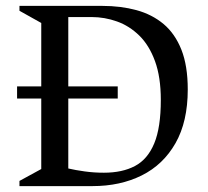

<svg xmlns="http://www.w3.org/2000/svg" viewBox="-20 -632 706 652"><path d="M38 -297.4V-338.6H379.8V-297.4ZM46.1 0V-17.6L120.1 -58V-554L46.1 -595.4V-612H327.4Q390 -612 443.2 -597.6Q496.4 -583.1 535.5 -550.4Q574.5 -517.6 596.1 -463Q617.6 -408.4 617.6 -328Q617.6 -219 576 -145.8Q534.3 -72.6 461.3 -36.3Q388.3 0 294 0ZM211.9 -59.9Q236.2 -54.2 267.5 -49.9Q298.9 -45.5 332.9 -45.5Q395.1 -45.5 438.2 -68.2Q481.3 -90.9 503.7 -144.9Q526.1 -198.8 526.1 -292.4Q526.1 -370.3 506.4 -424.2Q486.8 -478.1 453 -511.2Q419.2 -544.2 377.3 -559.1Q335.4 -574.1 291 -574.1H211.9Z"/></svg>

Font: Ancizar Serif Light
Style: Regular
Weight: 300
Designer: Cesar Puertas, Viviana Monsalve, Julian Moncada, Julian Prieto, Jose Castro, Felipe Aragon, Mariel Hernandez, Sara Alarc
Version: Version 8.100